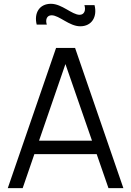

<svg xmlns="http://www.w3.org/2000/svg" viewBox="-20 -966 674 986"><path d="M20 0H96.5L156.5 -174.5H476.5L537 0H613.5L365.5 -720H268ZM168.5 -839.5H220.5C212.5 -862.5 219 -887.5 245 -887.5C284.5 -887.5 335.5 -831 392 -831C452 -831 480.5 -880.5 465.5 -939.5H413.5C422 -913 412.5 -890 389 -890C349.5 -890 298.5 -946.5 241.5 -946.5C182.5 -946.5 153.5 -899 168.5 -839.5ZM180.5 -243.5 316 -637 452.5 -243.5Z"/></svg>

Font: Eudonet
Style: Regular
Weight: 400
Designer: Mikhail Sharanda
Foundry: Mikhail Sharanda
Version: Version 4.503;Glyphs 3.1.2 (3151)